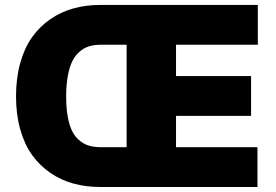

<svg xmlns="http://www.w3.org/2000/svg" viewBox="-20 -747 1101 767"><path d="M380.7 0Q323.5 0 273.4 -13.7Q223.4 -27.3 180.9 -56.5Q138.5 -85.6 108.1 -127.8Q77.8 -170.1 60.9 -229.9Q44 -289.8 44 -362.2Q44 -435 60.9 -495.4Q77.8 -555.8 108.1 -598.4Q138.5 -641 180.9 -670.3Q223.4 -699.6 273.4 -713.4Q323.5 -727.3 380.7 -727.3H1009.9V-568.2H683.2V-443.2H983V-284.1H683.2V-159.1H1008.5V0ZM485.8 -159.1V-568.2H380.7Q356.2 -568.2 336.3 -562.1Q316.4 -556.1 298.8 -541.4Q281.2 -526.6 269.5 -503.6Q257.8 -480.5 251.1 -444.6Q244.3 -408.7 244.3 -362.2Q244.3 -303.6 254.3 -263Q264.2 -222.3 283.2 -200.1Q302.2 -177.9 325.8 -168.5Q349.4 -159.1 380.7 -159.1Z"/></svg>

Font: Karasuma Gothic
Style: Black
Weight: 900
Designer: Rasmus Andersson / Ryoko Nishizuka
Foundry: Genbu
Version: Version 1.00